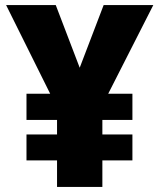

<svg xmlns="http://www.w3.org/2000/svg" viewBox="-20 -734 626 754"><path d="M293 -468 387 -714H582L405 -366H500V-263H382V-206H500V-104H382V0H204V-104H84V-206H204V-263H84V-366H177L4 -714H199Z"/></svg>

Font: Noto Sans Symbols Black
Style: Regular
Weight: 900
Version: Version 2.002